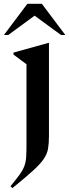

<svg xmlns="http://www.w3.org/2000/svg" viewBox="-54 -752 361 1004"><path d="M84.5 -416Q76.5 -422.5 57.8 -436Q39 -449.5 16.5 -466.5V-477L198 -527.5H202V-41Q202 -1.5 197.2 25.8Q192.5 53 174.5 79.5Q156.5 106 117.8 141.2Q79 176.5 11 231.5L1 221.5Q31 185.5 48.2 161.5Q65.5 137.5 73.2 116.8Q81 96 82.8 70.5Q84.5 45 84.5 5.5ZM-33.5 -569 89 -732H165L287.5 -569H265L127 -670L-11 -569Z"/></svg>

Font: Newsreader 72pt Medium
Style: Regular
Weight: 500
Designer: Hugues Gentile
Foundry: Production Type
Version: Version 1.003; ttfautohint (v1.8.3)